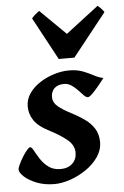

<svg xmlns="http://www.w3.org/2000/svg" viewBox="-62 -760 529 818"><g transform="rotate(-5 202.5 -350.5)"><path d="M384.8 -412.1Q373.5 -397.5 358.9 -379.6Q344.2 -361.8 331.3 -349.1Q318.4 -336.4 312 -336.4Q304.2 -336.4 294.7 -346.2Q285.2 -356 273.2 -368.9Q261.2 -381.8 246.8 -391.6Q232.4 -401.4 214.8 -401.4Q188 -401.4 173.6 -387.2Q159.2 -373 159.2 -350.1Q159.2 -327.1 179.2 -310.1Q199.2 -293 238.8 -272.9Q265.1 -259.3 290 -241.9Q314.9 -224.6 330.8 -200.2Q346.7 -175.8 346.7 -141.1Q346.7 -107.4 326.4 -78.1Q306.2 -48.8 274.2 -26.9Q242.2 -4.9 205.8 7.6Q169.4 20 137.7 20Q96.2 20 63 7.1Q29.8 -5.9 10.3 -23.7Q-9.3 -41.5 -9.3 -55.2Q-9.3 -62 -2.4 -76.7Q4.4 -91.3 14.2 -107.2Q23.9 -123 33.4 -134.3Q43 -145.5 47.9 -145.5Q54.2 -145.5 62.5 -129.9Q70.8 -114.3 84 -93.5Q97.2 -72.8 117.9 -57.1Q138.7 -41.5 169.4 -41.5Q201.2 -41.5 220 -59.3Q238.8 -77.1 238.8 -105.5Q238.8 -138.7 208.3 -162.8Q177.7 -187 141.1 -205.6Q89.4 -231.4 71 -259.5Q52.7 -287.6 52.7 -318.8Q52.7 -349.6 70.3 -375Q87.9 -400.4 116.5 -418.7Q145 -437 177.7 -447Q210.4 -457 240.7 -457Q275.4 -457 300.3 -447.3Q325.2 -437.5 345 -426.8Q364.7 -416 384.8 -412.1ZM413.6 -691.4 269 -509.3H202.1L104 -691.4Q111.3 -700.2 120.1 -707.8Q128.9 -715.3 136.7 -720.7L246.1 -612.8L386.7 -720.7Q392.6 -715.8 400.4 -708Q408.2 -700.2 413.6 -691.4Z"/></g></svg>

Font: Gentium Plus
Style: Bold Italic
Weight: 700
Italic angle: -8°
Designer: Victor Gaultney, Annie Olsen, Iska Routamaa, Becca Hirsbrunner
Foundry: SIL International
Version: Version 6.101